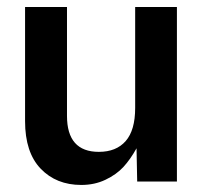

<svg xmlns="http://www.w3.org/2000/svg" viewBox="-20 -520 583 550"><path d="M212.9 9.8Q141.1 9.8 96.4 -36.9Q51.8 -83.5 51.8 -172.9V-500H171.9V-188Q171.9 -85 263.2 -85Q313 -85 340.1 -116Q367.2 -147 367.2 -210.9V-500H486.8V0H373L371.1 -95.2Q353.5 -63.5 333.5 -41.7Q313.5 -20 282.2 -5.1Q251 9.8 212.9 9.8Z"/></svg>

Font: TASA Orbiter Deck SemiBold
Style: Regular
Weight: 600
Designer: Weizhong Zhang
Version: Version 1.000;Glyphs 3.1.2 (3151)